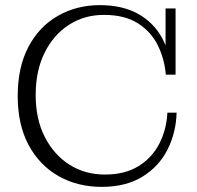

<svg xmlns="http://www.w3.org/2000/svg" viewBox="-20 -715 769 748"><path d="M376 13Q282 13 208 -29Q134 -71 91.5 -150Q49 -229 49 -341Q49 -453 90.5 -532Q132 -611 205 -653Q278 -695 369 -695Q457 -695 518 -661Q579 -627 612 -566Q645 -505 646 -424H626Q621 -485 595 -538Q569 -591 517.5 -624Q466 -657 385 -657Q309 -657 249 -618.5Q189 -580 154 -510Q119 -440 119 -344Q119 -251 154.5 -181.5Q190 -112 250.5 -73.5Q311 -35 389 -35Q467 -35 520 -68Q573 -101 601 -156Q629 -211 632 -276H668Q666 -199 633 -133Q600 -67 535.5 -27Q471 13 376 13ZM646 -424 625 -473V-682H664V-424Z"/></svg>

Font: Montagu Slab 144pt Light
Style: Regular
Weight: 300
Designer: Florian Karsten
Foundry: Florian Karsten
Version: Version 1.000